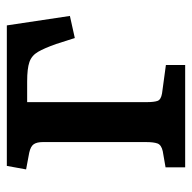

<svg xmlns="http://www.w3.org/2000/svg" viewBox="-20 -528 549 548"><g transform="rotate(-90 254.0 -254.5)"><path d="M50 0V-56L96 -64Q114 -68 118 -79Q122 -90 122 -112V-406Q122 -423 116 -432Q110 -441 92 -445L44 -454L54 -509H455L482 -329L419 -315L402 -368Q390 -402 379.5 -420Q369 -438 350.5 -444.5Q332 -451 295 -451H236V-110Q236 -89 239.5 -79Q243 -69 261 -66L342 -55V0Z"/></g></svg>

Font: Literata Medium
Style: Regular
Weight: 500
Designer: Latin by Veronika Burian and Jose Scaglione. Greek by Irene Vlachou. Cyrillic by Vera Evstafieva.
Foundry: TypeTogether
Version: Version 3.103; ttfautohint (v1.8.4.7-5d5b);gftools[0.9.29]